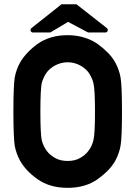

<svg xmlns="http://www.w3.org/2000/svg" viewBox="-20 -884 650 910"><path d="M136.7 -730Q132.3 -730 129.4 -732.2Q126.5 -734.4 125.2 -737.8Q124 -741.2 125 -744.9Q126 -748.5 129.4 -751L271.5 -863.8H342.3L486.3 -751Q489.7 -748.5 490.5 -744.9Q491.2 -741.2 490.2 -737.8Q489.3 -734.4 486.3 -732.2Q483.4 -730 479 -730H397.5L302.7 -780.3Q282.2 -767.6 260.5 -755.1Q238.8 -742.7 218.3 -730ZM43.5 -355Q43.5 -418.5 45.2 -458.5Q46.9 -498.5 49.8 -517.1Q57.1 -554.7 74.7 -586.9Q87.4 -609.4 108.4 -632.1Q129.4 -654.8 157.2 -675.3Q216.3 -717.3 300.8 -717.3Q342.3 -717.3 378.4 -706.3Q414.6 -695.3 443.4 -675.3Q471.2 -654.8 492.7 -632.6Q514.2 -610.4 526.9 -586.9Q535.6 -570.3 541.7 -553.2Q547.9 -536.1 551.3 -517.1Q554.7 -498.5 556.4 -458.5Q558.1 -418.5 558.1 -355Q558.1 -291.5 556.4 -251.5Q554.7 -211.4 551.3 -192.9Q547.9 -173.8 541.7 -156.7Q535.6 -139.6 526.9 -123Q500.5 -75.7 442.9 -35.2H443.4Q385.3 6.3 300.8 6.3Q215.3 6.3 157.2 -35.2Q129.4 -54.7 108.4 -77.4Q87.4 -100.1 74.7 -123Q57.1 -155.3 49.8 -192.9Q46.9 -211.4 45.2 -251.5Q43.5 -291.5 43.5 -355ZM171.4 -355Q171.4 -301.8 173.1 -268.1Q174.8 -234.4 177.7 -219.7V-220.2Q185.1 -189.9 203.1 -167Q217.3 -148.4 241.9 -134.8Q266.6 -121.1 300.8 -121.1Q334.5 -121.1 358.9 -134.8Q383.3 -148.4 397.5 -167Q407.2 -179.2 413.3 -192.4Q419.4 -205.6 422.9 -219.7Q430.2 -249 430.2 -355Q430.2 -459.5 422.9 -489.7Q419.4 -503.9 412.8 -517.8Q406.2 -531.7 397.5 -543.5Q390.1 -552.2 380.4 -560.3Q370.6 -568.4 358.4 -574.7Q346.2 -581.1 331.8 -585Q317.4 -588.9 300.8 -588.9Q284.2 -588.9 269.8 -585Q255.4 -581.1 242.9 -574.7Q230.5 -568.4 220.7 -560.3Q210.9 -552.2 203.6 -543.5Q194.3 -531.7 188 -517.8Q181.6 -503.9 177.7 -489.7V-490.2Q174.8 -475.1 173.1 -441.7Q171.4 -408.2 171.4 -355Z"/></svg>

Font: Alte DIN 1451 Mittelschrift
Style: Bold
Weight: 700
Designer: Peter Wiegel
Foundry: Peter Wiegel
Version: Version 1.003